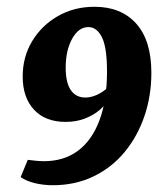

<svg xmlns="http://www.w3.org/2000/svg" viewBox="-20 -537 493 567"><path d="M136 10Q109 10 83.5 4Q58 -2 41 -14L62 -65Q70 -64 83.5 -62.5Q97 -61 110 -61Q169 -61 210.5 -92Q252 -123 274 -182.5Q296 -242 296 -326Q296 -397 281 -427Q266 -457 241 -457Q212 -457 193 -422.5Q174 -388 174 -337Q174 -293 189 -271Q204 -249 232 -249Q249 -249 266.5 -257Q284 -265 299 -279L301 -247Q293 -228 274 -212Q255 -196 229.5 -186.5Q204 -177 174 -177Q114 -177 80.5 -213Q47 -249 47 -311Q47 -369 75 -415.5Q103 -462 151 -489.5Q199 -517 259 -517Q338 -517 382.5 -467Q427 -417 427 -322Q427 -254 406.5 -194Q386 -134 348 -88Q310 -42 256 -16Q202 10 136 10Z"/></svg>

Font: Yrsa
Style: Bold Italic
Weight: 700
Italic angle: -7.10001°
Version: Version 2.004